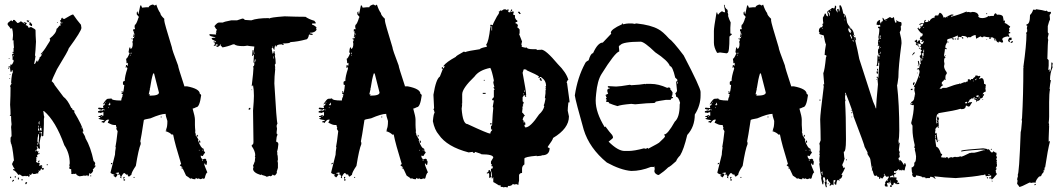

<svg xmlns="http://www.w3.org/2000/svg" viewBox="-20 -773 4675 844"><path d="M301.8 -709Q317.9 -685.1 335.9 -664.1L337.9 -650.4Q337.9 -636.7 282.2 -560.5Q282.2 -553.2 230.5 -468.8Q209 -423.8 207 -416Q209 -416 219.7 -402.3H217.8L258.8 -347.7Q277.3 -334 293 -298.8Q295.9 -298.8 299.3 -293Q297.4 -293 297.4 -291Q300.8 -291 308.1 -285.2L305.7 -281.2Q342.8 -219.2 346.7 -195.3L342.3 -193.4Q355.5 -173.3 355.5 -166Q378.9 -126.5 391.6 -64.5Q394 -64.5 398.4 -56.6V-54.7L396 -44.9H400.4V-43Q391.6 -29.3 387.7 -29.3L389.6 -25.4Q389.6 -16.1 377 -7.8Q377 -11.7 372.6 -11.7Q371.1 2 366.2 2Q363.8 -2 363.8 -3.9Q359.9 0 351.1 0V-2Q347.2 0 329.6 2Q314.5 -2.9 314.5 -9.8L303.7 -7.8V-9.8L299.3 -7.8H297.4Q293 -7.8 293 -11.7V-13.7Q293 -15.6 294.9 -15.6L293 -19.5V-29.3Q284.2 -29.3 284.2 -33.2H286.6L284.2 -37.1Q286.6 -41 286.6 -43Q286.6 -44.9 284.2 -44.9L286.6 -54.7Q286.6 -99.1 262.7 -134.8Q224.6 -241.7 172.9 -285.2H170.4Q172.9 -259.8 174.8 -259.8L172.9 -250V-228.5Q172.9 -211.9 170.4 -175.8L166 -173.8H164.1V-193.4Q159.7 -191.4 157.7 -191.4V-187.5H162.1V-177.7Q158.2 -173.3 153.3 -142.6L155.3 -132.8H153.3L155.3 -128.9V-119.1H151.4V-123H148.9V-119.1H144.5L147 -128.9H140.6L142.6 -125V-115.2Q136.2 -115.2 136.2 -109.4V-107.4H138.2V-111.3H142.6V-105.5H144.5V-109.4H148.9L147 -99.6V-97.7L153.3 -101.6V-95.7Q142.6 -95.7 142.6 -85.9H144.5V-82Q138.2 -82 138.2 -80.1Q140.6 -76.2 140.6 -74.2H138.2L140.6 -70.3L138.2 -60.5Q144.5 -60.5 144.5 -56.6L148.9 -58.6Q152.3 -58.6 155.3 -52.7L151.4 -46.9V-44.9H153.3L164.1 -46.9L166 -43V-41H162.1Q166 -36.1 166 -33.2L170.4 -35.2L172.9 -31.2Q172.9 -27.3 168.5 -27.3H164.1V-31.2H159.7Q159.7 -26.4 155.3 -21.5L151.4 -23.4H148.9L151.4 -19.5L147 -13.7Q148.9 -13.7 148.9 -11.7L144.5 -9.8V-11.7Q136.7 -7.8 127.4 -7.8Q122.1 -11.7 121.1 -11.7Q117.7 -3.9 114.7 -3.9H112.3V-7.8H110.4V2Q106 3.9 104 3.9Q104 0 99.6 0Q97.7 0 97.7 2L93.3 0Q90.8 0 90.8 2L86.9 0Q82.5 2 80.1 2Q78.1 2 67.4 -5.9H65.4L61 -3.9Q45.4 -25.4 37.1 -25.4V-29.3H43.9V-31.2Q39.6 -36.1 33.2 -50.8V-52.7L39.6 -66.4H41.5Q33.2 -144.5 26.4 -144.5Q26.4 -146.5 28.8 -146.5L26.4 -150.4V-168Q30.8 -172.9 30.8 -175.8Q30.8 -193.4 28.8 -214.8Q28.8 -216.3 30.8 -226.6Q28.8 -241.7 28.8 -259.8V-263.7H22.5L26.4 -269.5Q26.4 -290 24.4 -312.5Q26.4 -353 26.4 -388.7Q26.4 -390.6 24.4 -394.5Q28.8 -404.3 30.8 -404.3Q30.8 -406.2 28.8 -410.2Q32.2 -455.1 37.1 -455.1Q35.2 -458.5 35.2 -464.8Q30.8 -464.8 30.8 -457H26.4L24.4 -470.7V-476.6Q18.1 -476.6 18.1 -480.5V-482.4H22.5V-478.5H24.4L26.4 -490.2L30.8 -488.3Q33.7 -488.3 39.6 -502V-509.8H35.2V-523.4Q35.2 -527.8 33.2 -531.2Q33.2 -537.1 39.6 -537.1V-541H35.2V-544.9H39.6V-562.5H41.5L39.6 -585.9V-595.7H35.2L37.1 -615.2V-621.1Q37.1 -633.8 33.2 -648.4H30.8L26.4 -646.5Q26.4 -649.4 13.7 -664.1V-669.9Q13.7 -672.9 28.8 -683.6L35.2 -679.7H37.1V-685.5H43.9L56.6 -671.9Q63.5 -671.9 71.8 -679.7L88.9 -668V-671.9H84.5V-675.8Q97.7 -673.8 97.7 -669.9L93.3 -664.1V-662.1Q102.5 -662.1 106 -650.4Q113.3 -654.3 116.7 -654.3Q136.2 -644.5 136.2 -640.6Q136.2 -618.7 138.2 -589.8Q136.2 -546.9 133.8 -529.3Q133.8 -527.3 136.2 -527.3Q133.8 -508.8 129.9 -492.2H133.8Q140.6 -503.9 140.6 -505.9H144.5V-502H147Q147 -505.4 155.3 -519.5Q153.3 -519.5 153.3 -521.5Q159.2 -521.5 164.1 -533.2V-535.2L159.7 -533.2V-537.1Q172.4 -548.3 187.5 -574.2Q200.7 -593.3 200.7 -597.7Q198.2 -601.6 198.2 -603.5Q228.5 -627 228.5 -646.5Q231.4 -646.5 241.2 -660.2Q248 -660.2 248 -664.1L243.7 -666L248 -673.8Q243.7 -681.6 243.7 -685.5L248 -683.6Q249 -695.3 254.4 -695.3Q254.4 -690.4 262.7 -689.5Q295.4 -709 299.3 -709ZM97.7 -683.6H101.6L106 -681.6Q106 -683.6 108.4 -683.6V-681.6Q106 -677.7 106 -675.8H101.6Q101.6 -679.7 97.7 -679.7ZM112.3 -675.8 121.1 -666V-662.1Q121.1 -658.2 116.7 -658.2Q116.7 -660.2 108.4 -664.1L110.4 -668Q108.4 -671.9 108.4 -673.8ZM230.5 -675.8H232.9V-671.9H230.5ZM250 -673.8V-669.9Q254.4 -669.9 254.4 -673.8ZM164.1 -541V-537.1H166V-541ZM39.6 -531.2V-525.4H41.5V-531.2ZM18.1 -515.6H22.5V-513.7H18.1ZM20 -476.6V-470.7Q15.6 -470.7 15.6 -474.6ZM22.5 -445.3H26.4V-443.4H22.5ZM20 -429.7H24.4V-427.7H20ZM151.4 -240.2Q151.4 -235.8 148.9 -232.4Q151.4 -228.5 151.4 -226.6H153.3V-240.2ZM148.9 -220.7V-212.9H151.4V-220.7ZM157.7 -216.8V-212.9H159.7V-216.8ZM335.9 -212.9V-209H337.9V-212.9ZM147 -210.9V-199.2H153.3V-201.2Q148.9 -206.1 148.9 -210.9ZM155.3 -207V-203.1Q156.2 -199.2 159.7 -199.2H164.1Q162.1 -202.1 162.1 -210.9H159.7Q155.3 -210.4 155.3 -207ZM151.4 -191.4V-187.5H153.3V-191.4ZM148.9 -183.6Q144.5 -167.5 144.5 -152.3Q144.5 -150.4 147 -146.5Q144.5 -142.6 144.5 -140.6V-136.7H147L151.4 -156.2H148.9L151.4 -160.2V-183.6ZM153.3 -68.4V-64.5Q153.3 -60.5 148.9 -60.5L147 -64.5ZM185.5 -50.8H189.9V-46.9H185.5ZM377 -2H380.9V2H377ZM47.9 2H50.3V3.9Q50.3 7.8 45.9 7.8L43.9 3.9ZM24.4 3.9H28.8V9.8H24.4ZM58.6 7.8H63V15.6H58.6ZM73.7 15.6H80.1V19.5H73.7ZM37.1 17.6H41.5V19.5Q41.5 22.5 35.2 25.4H33.2V21.5Q37.1 21.5 37.1 17.6ZM93.3 27.3H95.2L99.6 29.3Q96.2 37.1 93.3 37.1L90.8 33.2Q93.3 29.3 93.3 27.3Z M649.4 -752.9H653.3L659.2 -749H661.1L667 -752.9Q675.8 -726.6 684.6 -715.8Q684.6 -706.5 702.1 -690.4V-682.6Q702.1 -673.3 735.4 -565.4Q735.4 -556.2 762.7 -485.4Q762.7 -478 790 -395.5V-393.6H801.8Q858.4 -382.8 858.4 -360.4Q861.8 -360.4 864.3 -354.5Q857.4 -301.8 842.8 -301.8Q831.5 -295.9 827.1 -295.9V-293.9Q836.9 -260.7 836.9 -247.1V-223.6Q836.9 -213.9 838.9 -194.3H836.9L840.8 -182.6Q838.9 -178.7 838.9 -176.8L842.8 -178.7Q842.8 -173.3 852.5 -159.2L850.6 -155.3Q863.8 -120.1 874 -120.1Q876 -116.2 876 -114.3V-108.4Q878.9 -108.4 881.8 -102.5Q872.1 -90.8 872.1 -86.9L862.3 -88.9V-86.9Q863.8 -73.2 874 -73.2Q877.4 -75.2 881.8 -75.2Q884.8 -75.2 887.7 -69.3Q885.7 -69.3 885.7 -67.4Q889.6 -66.9 889.6 -63.5V-57.6L887.7 -47.9Q881.8 -47.9 881.8 -53.7H877.9V-51.8Q877.9 -46.4 891.6 -14.6Q885.7 -14.6 879.9 10.7L876 12.7H874Q872.1 12.7 872.1 10.7Q864.3 14.6 860.4 14.6Q854.5 12.7 854.5 10.7L850.6 12.7H846.7Q841.8 8.8 840.8 8.8Q838.9 12.7 838.9 14.6H833Q827.6 14.6 821.3 10.7Q817.4 12.7 815.4 12.7Q815.4 9.8 797.9 -1Q784.2 -31.7 782.2 -32.2Q776.4 -32.2 776.4 -36.1H782.2Q782.2 -38.6 770.5 -45.9Q770.5 -48.8 776.4 -51.8Q749 -140.1 741.2 -180.7Q739.3 -180.7 739.3 -182.6L735.4 -180.7Q726.1 -190.9 708 -196.3V-198.2L711.9 -200.2L710 -204.1Q715.8 -213.4 715.8 -241.2Q708 -263.7 708 -272.5Q687 -272.5 641.6 -252.9Q612.3 -248 612.3 -245.1Q600.6 -168 596.7 -151.4Q598.6 -147.9 598.6 -143.6V-139.6Q588.9 -117.2 577.1 -43.9Q557.6 -15.1 557.6 -4.9L547.9 2.9H545.9Q543 2.9 540 -6.8Q536.1 -4.9 534.2 -4.9Q534.2 -7.8 526.4 -12.7Q521 -12.2 512.7 4.9Q514.6 8.8 514.6 10.7Q510.7 8.8 508.8 8.8V4.9L510.7 1Q508.8 1 504.9 -6.8Q501 -4.9 499 -4.9V-8.8H502.9V-14.6H499L489.3 -12.7V-8.8L493.2 -10.7L497.1 -4.9Q489.7 6.8 487.3 6.8Q482.4 1 479.5 1V-2.9H483.4V-4.9Q465.8 -10.3 465.8 -14.6L485.4 -92.8Q485.4 -105.5 489.3 -126H487.3Q491.2 -143.6 497.1 -196.3L491.2 -206.1V-208Q491.2 -210 493.2 -210Q489.3 -219.7 489.3 -223.6H481.4Q472.2 -223.6 454.1 -233.4V-235.4L460 -247.1H452.1Q443.8 -244.1 436.5 -231.4Q436.5 -235.4 426.8 -235.4V-239.3L438.5 -243.2V-245.1Q413.1 -247.6 413.1 -252.9Q420.9 -252.9 420.9 -258.8H413.1V-262.7Q420.9 -262.7 426.8 -268.6Q427.2 -264.6 430.7 -264.6H434.6V-280.3Q431.2 -280.3 422.9 -276.4Q419.9 -278.3 411.1 -278.3V-284.2L424.8 -288.1L428.7 -286.1Q436.5 -289.1 436.5 -292L432.6 -293.9Q428.7 -293.5 428.7 -290Q411.1 -292.5 411.1 -295.9Q411.6 -299.8 415 -299.8L434.6 -297.9L432.6 -307.6Q440.4 -310.5 440.4 -313.5V-319.3L432.6 -313.5V-315.4Q447.3 -338.9 454.1 -338.9Q467.8 -338.9 469.7 -340.8Q469.7 -331.1 512.7 -331.1Q513.7 -342.3 518.6 -348.6L516.6 -352.5L520.5 -354.5Q520.5 -360.4 514.6 -360.4V-364.3Q514.6 -366.2 516.6 -366.2L514.6 -370.1V-372.1H518.6V-364.3Q522.9 -364.3 526.4 -399.4Q520.5 -399.4 520.5 -403.3V-411.1Q520.5 -416 528.3 -417Q528.3 -436.5 540 -471.7Q538.1 -475.1 538.1 -479.5H536.1V-475.6H532.2L534.2 -487.3H538.1V-483.4Q542 -483.4 542 -487.3V-497.1L538.1 -495.1H536.1V-501L534.2 -514.6Q539.6 -514.6 549.8 -540Q546.9 -540 543.9 -545.9L547.9 -547.9Q547.9 -549.8 545.9 -549.8Q547.9 -565.4 551.8 -565.4Q553.7 -562 553.7 -557.6Q563.5 -560.1 563.5 -581.1L561.5 -590.8L565.4 -592.8L563.5 -596.7V-606.4H565.4L569.3 -604.5V-610.4H565.4Q565.4 -613.3 569.3 -627.9H567.4L569.3 -631.8V-635.7L565.4 -633.8V-643.6Q567.4 -643.6 571.3 -645.5Q571.3 -643.6 573.2 -643.6V-647.5L571.3 -655.3Q573.2 -659.2 573.2 -661.1Q571.3 -661.1 571.3 -663.1Q579.1 -663.1 588.9 -696.3Q590.8 -696.3 590.8 -698.2L581.1 -710V-717.8Q581.5 -721.7 585 -721.7H586.9Q586.9 -719.7 585 -719.7Q586.9 -716.3 586.9 -711.9H588.9L596.7 -749H600.6L604.5 -739.3L624 -741.2H633.8Q633.8 -747.6 649.4 -752.9ZM571.3 -626V-620.1H573.2V-626ZM569.3 -616.2V-612.3H571.3V-616.2ZM557.6 -604.5H559.6V-600.6H557.6ZM553.7 -538.1 557.6 -536.1V-542Q553.7 -541.5 553.7 -538.1ZM553.7 -532.2V-528.3H555.7V-532.2ZM653.3 -450.2Q645.5 -426.3 639.6 -385.7H637.7Q637.7 -383.8 639.6 -383.8L633.8 -358.4H639.6L637.7 -354.5V-352.5H639.6Q678.7 -352.5 678.7 -366.2L657.2 -450.2ZM442.4 -325.2V-321.3H444.3V-325.2ZM461.9 -321.3Q461.9 -317.9 456.1 -311.5Q458 -311.5 461.9 -309.6Q462.4 -313.5 465.8 -313.5Q463.9 -316.9 463.9 -321.3ZM456.1 -301.8V-297.9H458V-301.8ZM438.5 -292V-288.1H440.4V-292ZM424.8 -260.7V-258.8H428.7V-260.7ZM686.5 -260.7H690.4V-256.8H686.5ZM846.7 -180.7Q850.6 -180.2 850.6 -176.8V-172.9H846.7ZM854.5 -155.3H856.4Q860.4 -154.8 860.4 -151.4V-145.5H856.4ZM854.5 -114.3V-110.4H856.4V-114.3ZM868.2 -114.3V-112.3H872.1V-114.3ZM868.2 -71.3V-67.4H872.1V-71.3ZM473.6 -57.6V-55.7Q473.6 -52.7 467.8 -49.8V-55.7Q469.7 -55.7 473.6 -57.6ZM522.5 4.9H528.3V6.8Q528.3 7.8 524.4 12.7V14.6Q530.3 14.6 530.3 18.6L524.4 22.5L522.5 8.8ZM567.4 4.9H571.3V8.8H567.4Z M932.1 -576.2 934.1 -580.1Q928.2 -580.1 928.2 -576.2ZM1098.1 -498Q1102.1 -498 1104 -511.7H1100.1ZM1182.1 -515.6V-525.4H1180.2V-515.6ZM1180.2 -564.5V-568.4Q1176.3 -567.9 1176.3 -564.5ZM932.1 -576.2V-574.2L918.5 -570.3L924.3 -578.1V-585.9Q918.5 -585.9 918.5 -589.8L922.4 -591.8Q922.9 -587.9 926.3 -587.9H930.2Q930.2 -591.8 912.6 -599.6L910.6 -603.5V-605.5Q918.5 -607.4 926.3 -607.4V-609.4Q900.9 -613.8 900.9 -619.1V-623Q906.7 -623 930.2 -621.1Q930.2 -625 928.2 -628.9L932.1 -630.9L930.2 -634.8V-636.7L934.1 -642.6Q929.7 -643.6 922.4 -658.2Q935.1 -673.8 941.9 -673.8H959.5Q964.8 -677.7 996.6 -683.6H1022L1045.4 -691.4Q1055.2 -690.4 1055.2 -685.5Q1074.7 -683.6 1084.5 -683.6Q1110.8 -693.4 1160.6 -693.4L1164.6 -691.4Q1164.6 -696.3 1231 -701.2Q1287.1 -699.2 1322.8 -699.2Q1337.9 -688.5 1361.8 -681.6L1367.7 -673.8V-669.9H1352.1V-664.1Q1361.3 -663.1 1371.6 -652.3L1369.6 -648.4Q1371.6 -644.5 1371.6 -642.6Q1365.2 -628.9 1342.3 -628.9V-627Q1356 -625 1356 -621.1Q1351.6 -621.1 1348.1 -619.1Q1344.7 -621.1 1338.4 -621.1Q1334.5 -599.6 1324.7 -599.6Q1289.6 -589.8 1256.3 -587.9Q1256.3 -582 1223.1 -582V-580.1H1227.1V-576.2H1221.2Q1219.2 -576.2 1219.2 -578.1Q1195.8 -578.1 1195.8 -568.4H1191.9V-574.2Q1188 -574.2 1186 -558.6Q1188 -558.6 1188 -556.6L1184.1 -554.7Q1181.2 -562.5 1178.2 -562.5Q1174.3 -562 1174.3 -558.6Q1178.2 -540.5 1178.2 -537.1Q1181.6 -537.1 1184.1 -546.9Q1182.1 -546.9 1182.1 -548.8H1186Q1188 -535.6 1189.9 -531.2Q1189.9 -529.3 1188 -529.3Q1191.9 -513.7 1191.9 -494.1L1188 -488.3L1189.9 -476.6Q1189.9 -474.6 1188 -474.6L1189.9 -470.7Q1186 -434.6 1186 -406.2Q1195.8 -235.4 1199.7 -230.5Q1195.8 -222.7 1195.8 -218.8L1197.8 -207Q1195.8 -193.8 1195.8 -185.5Q1199.7 -185.5 1199.7 -179.7Q1195.3 -174.3 1193.8 -150.4Q1203.6 -148.4 1203.6 -138.7Q1201.7 -116.7 1197.8 -105.5Q1199.7 -102.1 1199.7 -97.7H1197.8Q1201.7 -88.9 1201.7 -72.3Q1201.7 -66.4 1199.7 -66.4L1201.7 -56.6V-35.2Q1201.7 -33.2 1195.8 -15.6Q1197.8 -15.6 1197.8 -13.7Q1190.4 -2 1188 -2H1184.1L1178.2 -5.9Q1177.7 -0.5 1168.5 2L1164.6 0Q1156.7 3.9 1150.9 3.9Q1150.9 1 1131.3 -3.9Q1131.3 -5.9 1129.4 -5.9L1125.5 -3.9Q1092.3 -14.2 1092.3 -31.2Q1094.2 -35.2 1094.2 -37.1L1092.3 -46.9Q1094.7 -46.9 1100.1 -64.5H1102.1Q1102.1 -66.4 1100.1 -66.4Q1102.1 -77.1 1102.1 -82L1100.1 -85.9L1102.1 -89.8Q1102.1 -108.9 1086.4 -130.9Q1086.4 -136.7 1088.4 -136.7Q1094.2 -136.7 1094.2 -150.4Q1092.3 -251 1092.3 -287.1Q1096.2 -332.5 1096.2 -351.6Q1096.2 -378.9 1092.3 -398.4H1090.3V-394.5H1086.4Q1094.2 -459.5 1094.2 -474.6Q1092.3 -478.5 1092.3 -480.5Q1098.1 -482.4 1098.1 -493.2Q1098.1 -498 1094.2 -498Q1096.2 -521.5 1096.2 -529.3Q1096.2 -533.2 1092.3 -533.2V-527.3H1088.4L1090.3 -552.7H1094.2Q1094.2 -548.8 1096.2 -535.2H1098.1V-537.1Q1096.2 -547.9 1096.2 -554.7L1098.1 -568.4Q1071.8 -570.8 1066.9 -572.3Q1056.2 -570.3 1049.3 -570.3Q1018.6 -570.3 1010.3 -578.1H1004.4Q981 -568.4 957.5 -564.5Q957.5 -567.4 949.7 -572.3Q951.7 -576.2 951.7 -578.1H949.7Q942.9 -566.4 932.1 -566.4V-572.3Q938 -572.3 938 -578.1L934.1 -576.2ZM1076.7 -291H1072.8Q1072.8 -298.8 1076.7 -298.8H1080.6V-294.9Q1080.6 -291 1076.7 -291ZM1088.4 -377H1084.5V-378.9H1088.4Z M1619.1 -752.9H1623L1628.9 -749H1630.9L1636.7 -752.9Q1645.5 -726.6 1654.3 -715.8Q1654.3 -706.5 1671.9 -690.4V-682.6Q1671.9 -673.3 1705.1 -565.4Q1705.1 -556.2 1732.4 -485.4Q1732.4 -478 1759.8 -395.5V-393.6H1771.5Q1828.1 -382.8 1828.1 -360.4Q1831.5 -360.4 1834 -354.5Q1827.1 -301.8 1812.5 -301.8Q1801.3 -295.9 1796.9 -295.9V-293.9Q1806.6 -260.7 1806.6 -247.1V-223.6Q1806.6 -213.9 1808.6 -194.3H1806.6L1810.5 -182.6Q1808.6 -178.7 1808.6 -176.8L1812.5 -178.7Q1812.5 -173.3 1822.3 -159.2L1820.3 -155.3Q1833.5 -120.1 1843.8 -120.1Q1845.7 -116.2 1845.7 -114.3V-108.4Q1848.6 -108.4 1851.6 -102.5Q1841.8 -90.8 1841.8 -86.9L1832 -88.9V-86.9Q1833.5 -73.2 1843.8 -73.2Q1847.2 -75.2 1851.6 -75.2Q1854.5 -75.2 1857.4 -69.3Q1855.5 -69.3 1855.5 -67.4Q1859.4 -66.9 1859.4 -63.5V-57.6L1857.4 -47.9Q1851.6 -47.9 1851.6 -53.7H1847.7V-51.8Q1847.7 -46.4 1861.3 -14.6Q1855.5 -14.6 1849.6 10.7L1845.7 12.7H1843.8Q1841.8 12.7 1841.8 10.7Q1834 14.6 1830.1 14.6Q1824.2 12.7 1824.2 10.7L1820.3 12.7H1816.4Q1811.5 8.8 1810.5 8.8Q1808.6 12.7 1808.6 14.6H1802.7Q1797.4 14.6 1791 10.7Q1787.1 12.7 1785.2 12.7Q1785.2 9.8 1767.6 -1Q1753.9 -31.7 1752 -32.2Q1746.1 -32.2 1746.1 -36.1H1752Q1752 -38.6 1740.2 -45.9Q1740.2 -48.8 1746.1 -51.8Q1718.8 -140.1 1710.9 -180.7Q1709 -180.7 1709 -182.6L1705.1 -180.7Q1695.8 -190.9 1677.7 -196.3V-198.2L1681.6 -200.2L1679.7 -204.1Q1685.5 -213.4 1685.5 -241.2Q1677.7 -263.7 1677.7 -272.5Q1656.7 -272.5 1611.3 -252.9Q1582 -248 1582 -245.1Q1570.3 -168 1566.4 -151.4Q1568.4 -147.9 1568.4 -143.6V-139.6Q1558.6 -117.2 1546.9 -43.9Q1527.3 -15.1 1527.3 -4.9L1517.6 2.9H1515.6Q1512.7 2.9 1509.8 -6.8Q1505.9 -4.9 1503.9 -4.9Q1503.9 -7.8 1496.1 -12.7Q1490.7 -12.2 1482.4 4.9Q1484.4 8.8 1484.4 10.7Q1480.5 8.8 1478.5 8.8V4.9L1480.5 1Q1478.5 1 1474.6 -6.8Q1470.7 -4.9 1468.8 -4.9V-8.8H1472.7V-14.6H1468.8L1459 -12.7V-8.8L1462.9 -10.7L1466.8 -4.9Q1459.5 6.8 1457 6.8Q1452.1 1 1449.2 1V-2.9H1453.1V-4.9Q1435.5 -10.3 1435.5 -14.6L1455.1 -92.8Q1455.1 -105.5 1459 -126H1457Q1460.9 -143.6 1466.8 -196.3L1460.9 -206.1V-208Q1460.9 -210 1462.9 -210Q1459 -219.7 1459 -223.6H1451.2Q1441.9 -223.6 1423.8 -233.4V-235.4L1429.7 -247.1H1421.9Q1413.6 -244.1 1406.2 -231.4Q1406.2 -235.4 1396.5 -235.4V-239.3L1408.2 -243.2V-245.1Q1382.8 -247.6 1382.8 -252.9Q1390.6 -252.9 1390.6 -258.8H1382.8V-262.7Q1390.6 -262.7 1396.5 -268.6Q1397 -264.6 1400.4 -264.6H1404.3V-280.3Q1400.9 -280.3 1392.6 -276.4Q1389.6 -278.3 1380.9 -278.3V-284.2L1394.5 -288.1L1398.4 -286.1Q1406.2 -289.1 1406.2 -292L1402.3 -293.9Q1398.4 -293.5 1398.4 -290Q1380.9 -292.5 1380.9 -295.9Q1381.3 -299.8 1384.8 -299.8L1404.3 -297.9L1402.3 -307.6Q1410.2 -310.5 1410.2 -313.5V-319.3L1402.3 -313.5V-315.4Q1417 -338.9 1423.8 -338.9Q1437.5 -338.9 1439.5 -340.8Q1439.5 -331.1 1482.4 -331.1Q1483.4 -342.3 1488.3 -348.6L1486.3 -352.5L1490.2 -354.5Q1490.2 -360.4 1484.4 -360.4V-364.3Q1484.4 -366.2 1486.3 -366.2L1484.4 -370.1V-372.1H1488.3V-364.3Q1492.7 -364.3 1496.1 -399.4Q1490.2 -399.4 1490.2 -403.3V-411.1Q1490.2 -416 1498 -417Q1498 -436.5 1509.8 -471.7Q1507.8 -475.1 1507.8 -479.5H1505.9V-475.6H1502L1503.9 -487.3H1507.8V-483.4Q1511.7 -483.4 1511.7 -487.3V-497.1L1507.8 -495.1H1505.9V-501L1503.9 -514.6Q1509.3 -514.6 1519.5 -540Q1516.6 -540 1513.7 -545.9L1517.6 -547.9Q1517.6 -549.8 1515.6 -549.8Q1517.6 -565.4 1521.5 -565.4Q1523.4 -562 1523.4 -557.6Q1533.2 -560.1 1533.2 -581.1L1531.2 -590.8L1535.2 -592.8L1533.2 -596.7V-606.4H1535.2L1539.1 -604.5V-610.4H1535.2Q1535.2 -613.3 1539.1 -627.9H1537.1L1539.1 -631.8V-635.7L1535.2 -633.8V-643.6Q1537.1 -643.6 1541 -645.5Q1541 -643.6 1543 -643.6V-647.5L1541 -655.3Q1543 -659.2 1543 -661.1Q1541 -661.1 1541 -663.1Q1548.8 -663.1 1558.6 -696.3Q1560.5 -696.3 1560.5 -698.2L1550.8 -710V-717.8Q1551.3 -721.7 1554.7 -721.7H1556.6Q1556.6 -719.7 1554.7 -719.7Q1556.6 -716.3 1556.6 -711.9H1558.6L1566.4 -749H1570.3L1574.2 -739.3L1593.8 -741.2H1603.5Q1603.5 -747.6 1619.1 -752.9ZM1541 -626V-620.1H1543V-626ZM1539.1 -616.2V-612.3H1541V-616.2ZM1527.3 -604.5H1529.3V-600.6H1527.3ZM1523.4 -538.1 1527.3 -536.1V-542Q1523.4 -541.5 1523.4 -538.1ZM1523.4 -532.2V-528.3H1525.4V-532.2ZM1623 -450.2Q1615.2 -426.3 1609.4 -385.7H1607.4Q1607.4 -383.8 1609.4 -383.8L1603.5 -358.4H1609.4L1607.4 -354.5V-352.5H1609.4Q1648.4 -352.5 1648.4 -366.2L1627 -450.2ZM1412.1 -325.2V-321.3H1414.1V-325.2ZM1431.6 -321.3Q1431.6 -317.9 1425.8 -311.5Q1427.7 -311.5 1431.6 -309.6Q1432.1 -313.5 1435.5 -313.5Q1433.6 -316.9 1433.6 -321.3ZM1425.8 -301.8V-297.9H1427.7V-301.8ZM1408.2 -292V-288.1H1410.2V-292ZM1394.5 -260.7V-258.8H1398.4V-260.7ZM1656.2 -260.7H1660.2V-256.8H1656.2ZM1816.4 -180.7Q1820.3 -180.2 1820.3 -176.8V-172.9H1816.4ZM1824.2 -155.3H1826.2Q1830.1 -154.8 1830.1 -151.4V-145.5H1826.2ZM1824.2 -114.3V-110.4H1826.2V-114.3ZM1837.9 -114.3V-112.3H1841.8V-114.3ZM1837.9 -71.3V-67.4H1841.8V-71.3ZM1443.4 -57.6V-55.7Q1443.4 -52.7 1437.5 -49.8V-55.7Q1439.5 -55.7 1443.4 -57.6ZM1492.2 4.9H1498V6.8Q1498 7.8 1494.1 12.7V14.6Q1500 14.6 1500 18.6L1494.1 22.5L1492.2 8.8ZM1537.1 4.9H1541V8.8H1537.1Z M2194.8 -731.9H2202.6L2210.4 -727.5V-731.9H2215.3V-723.1H2212.9Q2213.4 -719.2 2217.8 -719.2H2223.1Q2223.1 -723.6 2228.5 -731.9H2231V-725.6Q2225.6 -724.6 2225.6 -721.2H2228.5Q2233.4 -723.1 2235.8 -723.1Q2235.8 -721.2 2238.8 -721.2L2235.8 -710.9Q2235.8 -706.5 2243.7 -706.5V-695.8Q2249 -683.1 2253.9 -683.1V-676.8Q2246.1 -676.8 2246.1 -672.9V-670.4Q2252.4 -670.4 2256.8 -662.1L2253.9 -651.9Q2258.3 -651.9 2264.2 -643.1V-626.5Q2264.2 -624 2261.7 -624L2274.9 -590.3Q2272 -582 2272 -575.7Q2274.9 -571.8 2274.9 -569.3Q2272 -569.3 2272 -567.4Q2288.6 -563 2293 -563Q2293 -564.9 2295.4 -564.9Q2295.4 -556.6 2326.2 -556.6H2336.4L2344.2 -552.7Q2349.1 -554.7 2352.1 -554.7V-552.7L2357.4 -554.7H2359.9Q2378.9 -554.7 2432.1 -491.2Q2468.8 -455.1 2478.5 -421.9Q2474.6 -421.9 2470.7 -411.1L2473.1 -406.7V-404.8L2483.4 -329.1V-322.8H2478.5Q2475.6 -297.9 2475.6 -286.6L2481 -261.2Q2481 -208 2411.1 -166.5Q2411.1 -159.7 2388.2 -128.4V-124.5Q2390.6 -124.5 2396 -122.1Q2396 -90.3 2362.3 -90.3Q2362.3 -87.9 2339.4 -86.4V-88.4Q2285.2 -83.5 2285.2 -75.7V-50.3Q2274.9 -43.5 2274.9 -31.2V-12.7Q2265.1 -12.7 2261.7 -3.9V21.5L2259.3 31.7Q2261.7 31.7 2261.7 33.7H2256.8L2259.3 38.1V40L2249 36.1Q2244.1 38.1 2241.2 38.1Q2236.3 36.1 2233.4 36.1Q2232.4 41.5 2220.7 44.4H2212.9Q2212.9 50.8 2210.4 50.8L2199.7 48.8L2194.8 50.8L2189.5 48.8H2181.6Q2179.2 41.5 2179.2 40L2174.3 42.5Q2149.9 27.3 2148.4 27.3V6.3H2146V10.7H2140.6L2143.1 2.4L2140.6 -16.6H2138.2V-2Q2140.6 2 2140.6 4.4L2132.8 8.8H2130.4V-8.3L2127.9 -12.7L2122.6 -10.3H2120.1V-14.6Q2127.9 -14.6 2127.9 -25.4H2130.4Q2135.3 -25.4 2135.3 -19H2140.6L2138.2 -22.9V-31.2Q2146 -31.2 2146 -35.6V-42H2140.6V-46.4L2143.1 -50.3Q2138.2 -50.3 2138.2 -54.7V-63L2148.4 -80.1Q2148.4 -94.7 2096.7 -94.7Q2096.7 -96.7 2068.4 -105.5Q2068.4 -101.1 2063.5 -101.1Q2058.1 -101.1 2058.1 -105.5L2040 -103Q1944.8 -127.9 1908.7 -181.2Q1890.6 -201.7 1882.8 -240.2Q1886.2 -276.4 1890.6 -276.4Q1888.2 -291 1885.3 -291Q1885.3 -293 1888.2 -297.4Q1885.3 -344.7 1885.3 -356.4Q1896.5 -425.8 1913.6 -436.5Q1926.8 -468.8 1926.8 -470.2Q1921.4 -470.2 1921.4 -474.6Q1922.4 -478.5 1926.8 -478.5V-472.2Q1932.6 -472.2 1934.6 -482.9L1929.2 -481V-482.9Q1941.9 -500.5 1983.4 -522.9Q1983.4 -526.9 2019.5 -546.4L2024.4 -543.9Q2040.5 -549.8 2088.9 -556.6Q2091.8 -562 2120.1 -567.4V-569.3L2117.2 -577.6Q2127.9 -587.4 2135.3 -653.8H2138.2L2135.3 -658.2V-664.1H2140.6L2146 -662.1Q2146 -667 2164.1 -700.2Q2174.3 -713.9 2174.3 -719.2Q2171.4 -719.2 2171.4 -721.2Q2175.3 -721.2 2179.2 -727.5L2184.6 -725.6ZM2256.8 -721.2H2264.2Q2264.2 -717.8 2269.5 -712.9L2264.2 -710.9L2256.8 -719.2ZM2140.6 -658.2V-639.2H2143.1V-658.2ZM2011.7 -358.4V-318.4Q2011.7 -316.4 2009.3 -316.4Q2009.3 -314 2011.7 -314L2009.3 -294.9Q2014.2 -227.5 2035.2 -227.5Q2125 -185.5 2135.3 -185.5Q2135.3 -193.8 2143.1 -200.2V-206.5H2140.6V-202.1H2138.2V-217.3L2143.1 -223.6Q2146 -279.3 2148.4 -299.3L2146 -303.7L2150.9 -331.1Q2146 -333 2143.1 -333Q2143.1 -339.8 2150.9 -345.7V-377.4H2153.3V-381.8L2148.4 -388.2L2153.3 -390.1Q2148.4 -408.2 2148.4 -411.1Q2150.9 -418.5 2150.9 -419.4Q2142.6 -461.4 2135.3 -474.6Q2085.9 -464.8 2065.9 -436.5Q2011.7 -384.8 2011.7 -358.4ZM2282.2 -468.3 2277.3 -453.1Q2293 -370.6 2293 -354H2290L2293 -350.1V-347.7H2287.6V-354H2282.2Q2282.2 -351.1 2277.3 -345.7V-329.1Q2277.8 -324.7 2282.2 -324.7Q2280.8 -312 2277.3 -312L2279.8 -307.6Q2279.8 -303.7 2274.9 -303.7L2277.3 -299.3L2274.9 -278.3Q2277.8 -278.3 2287.6 -263.7Q2281.2 -263.7 2277.3 -246.6Q2282.2 -246.6 2282.2 -233.9H2285.2V-238.3H2287.6L2290 -225.6Q2285.2 -225.1 2285.2 -221.2Q2287.1 -212.9 2290 -212.9Q2311.5 -212.9 2349.6 -270Q2368.2 -286.6 2372.6 -305.7L2370.1 -310.1Q2374 -316.4 2377.9 -339.4Q2377.9 -341.8 2375 -341.8L2377.9 -362.8V-375.5Q2377.9 -377.4 2380.4 -377.4L2377.9 -381.8V-383.8Q2377.9 -385.7 2380.4 -385.7Q2377.9 -390.1 2377.9 -392.1Q2377.9 -394.5 2380.4 -394.5Q2380.4 -419.9 2359.9 -432.1V-434.6H2352.1V-430.2H2346.7V-432.1L2349.6 -436.5Q2339.8 -444.8 2295.4 -463.9Q2295.4 -468.3 2282.2 -468.3ZM2357.4 -430.2H2359.9L2357.4 -425.8V-423.8H2362.3V-421.9Q2362.3 -417.5 2357.4 -417.5L2352.1 -423.8V-425.8Q2353 -430.2 2357.4 -430.2ZM2106.9 -421.9H2109.9V-417.5H2106.9ZM2285.2 -375.5V-369.1H2287.6V-375.5ZM2102.1 -364.7H2114.7V-360.4H2102.1ZM2279.8 -362.8V-358.4H2282.2V-362.8ZM2135.3 -231.9H2140.6V-225.6H2135.3Z M2815.4 -404.3V-402.3L2819.3 -404.3H2840.8Q2874.5 -404.3 2913.1 -386.7Q2916.5 -388.7 2920.9 -388.7Q2926.8 -386.7 2926.8 -384.8V-378.9Q2929.2 -378.9 2936.5 -367.2V-365.2Q2936.5 -351.6 2932.6 -351.6Q2932.6 -345.7 2938.5 -345.7V-341.8Q2928.7 -341.8 2928.7 -334H2907.2Q2873.5 -329.1 2862.3 -326.2Q2862.3 -323.2 2856.4 -320.3Q2828.6 -320.3 2772.5 -314.5L2754.9 -316.4Q2709 -312.5 2694.3 -306.6Q2674.8 -312 2655.3 -320.3L2657.2 -324.2Q2643.6 -324.2 2643.6 -328.1L2647.5 -334V-335.9H2643.6V-339.8L2647.5 -345.7Q2643.6 -345.7 2643.6 -349.6Q2645.5 -349.6 2645.5 -351.6Q2641.6 -351.6 2641.6 -355.5L2653.3 -361.3Q2649.4 -369.1 2649.4 -375Q2649.4 -383.3 2661.1 -384.8V-386.7Q2651.4 -386.7 2651.4 -392.6Q2653.3 -392.6 2653.3 -394.5Q2680.7 -392.6 2688.5 -392.6Q2703.6 -392.6 2749 -400.4Q2752.9 -398.4 2754.9 -398.4Q2794.4 -400.4 2815.4 -404.3ZM2700.2 -568.4Q2702.1 -555.2 2702.1 -546.9Q2682.6 -541.5 2624 -447.3Q2606 -418.5 2600.6 -361.3Q2598.6 -341.8 2598.6 -332V-330.1Q2598.6 -278.8 2637.7 -214.8H2639.6Q2639.6 -216.8 2641.6 -216.8Q2658.7 -192.9 2670.9 -179.7Q2674.8 -173.3 2674.8 -168Q2674.8 -165 2655.3 -150.4Q2696.3 -109.4 2725.6 -109.4H2743.2Q2767.6 -109.4 2811.5 -121.1Q2814.9 -119.1 2819.3 -119.1L2827.1 -123L2829.1 -119.1Q2879.9 -145.5 2879.9 -148.4Q2903.3 -169.4 2903.3 -173.8V-177.7H2899.4V-181.6Q2914.6 -181.6 2946.3 -238.3Q2967.8 -257.3 2967.8 -312.5Q2967.8 -316.9 2969.7 -320.3Q2962.4 -347.7 2952.1 -347.7Q2952.1 -356 2948.2 -363.3Q2952.1 -364.3 2956.1 -373L2952.1 -414.1Q2955.1 -414.1 2958 -419.9Q2958 -424.3 2948.2 -431.6Q2936.5 -482.4 2924.8 -482.4Q2916.5 -506.3 2860.4 -543Q2812 -589.8 2795.9 -589.8Q2716.8 -589.4 2706.1 -574.2Q2703.1 -574.2 2700.2 -568.4ZM2956.1 -414.1V-406.2H2960Q2958 -409.7 2958 -414.1ZM2713.9 -669.9H2717.8V-666Q2735.4 -669.9 2743.2 -669.9H2758.8L2770.5 -668Q2773.9 -669.9 2778.3 -669.9Q2841.3 -663.1 2874 -644.5Q2893.1 -634.8 2920.9 -603.5Q2937.5 -592.8 2985.4 -529.3Q3059.6 -387.2 3059.6 -369.1V-353.5Q3059.6 -309.1 3034.2 -269.5Q3034.2 -215.8 3001 -179.7Q2985.8 -115.7 2969.7 -89.8Q2956.5 -76.7 2952.1 -64.5Q2928.2 -42 2917 -37.1Q2898.4 -18.6 2876 -3.9H2872.1Q2856.4 -10.3 2856.4 -21.5L2858.4 -31.2L2856.4 -35.2Q2858.4 -39.1 2858.4 -41L2854.5 -39.1H2840.8Q2797.4 -21.5 2754.9 -21.5Q2708 -25.4 2647.5 -58.6Q2570.8 -121.6 2545.9 -203.1Q2510.7 -327.1 2506.8 -353.5Q2518.6 -432.6 2551.8 -494.1Q2554.7 -502 2567.4 -507.8Q2576.7 -539.1 2586.9 -539.1Q2607.9 -585.9 2629.9 -585.9L2667 -625L2665 -628.9Q2665 -644 2713.9 -666Z M3316.9 -752.9H3320.8L3326.7 -749H3328.6L3334.5 -752.9Q3343.3 -726.6 3352.1 -715.8Q3352.1 -706.5 3369.6 -690.4V-682.6Q3369.6 -673.3 3402.8 -565.4Q3402.8 -556.2 3430.2 -485.4Q3430.2 -478 3457.5 -395.5V-393.6H3469.2Q3525.9 -382.8 3525.9 -360.4Q3529.3 -360.4 3531.7 -354.5Q3524.9 -301.8 3510.3 -301.8Q3499 -295.9 3494.6 -295.9V-293.9Q3504.4 -260.7 3504.4 -247.1V-223.6Q3504.4 -213.9 3506.3 -194.3H3504.4L3508.3 -182.6Q3506.3 -178.7 3506.3 -176.8L3510.3 -178.7Q3510.3 -173.3 3520 -159.2L3518.1 -155.3Q3531.2 -120.1 3541.5 -120.1Q3543.5 -116.2 3543.5 -114.3V-108.4Q3546.4 -108.4 3549.3 -102.5Q3539.6 -90.8 3539.6 -86.9L3529.8 -88.9V-86.9Q3531.2 -73.2 3541.5 -73.2Q3544.9 -75.2 3549.3 -75.2Q3552.2 -75.2 3555.2 -69.3Q3553.2 -69.3 3553.2 -67.4Q3557.1 -66.9 3557.1 -63.5V-57.6L3555.2 -47.9Q3549.3 -47.9 3549.3 -53.7H3545.4V-51.8Q3545.4 -46.4 3559.1 -14.6Q3553.2 -14.6 3547.4 10.7L3543.5 12.7H3541.5Q3539.6 12.7 3539.6 10.7Q3531.7 14.6 3527.8 14.6Q3522 12.7 3522 10.7L3518.1 12.7H3514.2Q3509.3 8.8 3508.3 8.8Q3506.3 12.7 3506.3 14.6H3500.5Q3495.1 14.6 3488.8 10.7Q3484.9 12.7 3482.9 12.7Q3482.9 9.8 3465.3 -1Q3451.7 -31.7 3449.7 -32.2Q3443.8 -32.2 3443.8 -36.1H3449.7Q3449.7 -38.6 3438 -45.9Q3438 -48.8 3443.8 -51.8Q3416.5 -140.1 3408.7 -180.7Q3406.7 -180.7 3406.7 -182.6L3402.8 -180.7Q3393.6 -190.9 3375.5 -196.3V-198.2L3379.4 -200.2L3377.4 -204.1Q3383.3 -213.4 3383.3 -241.2Q3375.5 -263.7 3375.5 -272.5Q3354.5 -272.5 3309.1 -252.9Q3279.8 -248 3279.8 -245.1Q3268.1 -168 3264.2 -151.4Q3266.1 -147.9 3266.1 -143.6V-139.6Q3256.3 -117.2 3244.6 -43.9Q3225.1 -15.1 3225.1 -4.9L3215.3 2.9H3213.4Q3210.4 2.9 3207.5 -6.8Q3203.6 -4.9 3201.7 -4.9Q3201.7 -7.8 3193.8 -12.7Q3188.5 -12.2 3180.2 4.9Q3182.1 8.8 3182.1 10.7Q3178.2 8.8 3176.3 8.8V4.9L3178.2 1Q3176.3 1 3172.4 -6.8Q3168.5 -4.9 3166.5 -4.9V-8.8H3170.4V-14.6H3166.5L3156.7 -12.7V-8.8L3160.6 -10.7L3164.6 -4.9Q3157.2 6.8 3154.8 6.8Q3149.9 1 3147 1V-2.9H3150.9V-4.9Q3133.3 -10.3 3133.3 -14.6L3152.8 -92.8Q3152.8 -105.5 3156.7 -126H3154.8Q3158.7 -143.6 3164.6 -196.3L3158.7 -206.1V-208Q3158.7 -210 3160.6 -210Q3156.7 -219.7 3156.7 -223.6H3148.9Q3139.6 -223.6 3121.6 -233.4V-235.4L3127.4 -247.1H3119.6Q3111.3 -244.1 3104 -231.4Q3104 -235.4 3094.2 -235.4V-239.3L3106 -243.2V-245.1Q3080.6 -247.6 3080.6 -252.9Q3088.4 -252.9 3088.4 -258.8H3080.6V-262.7Q3088.4 -262.7 3094.2 -268.6Q3094.7 -264.6 3098.1 -264.6H3102.1V-280.3Q3098.6 -280.3 3090.3 -276.4Q3087.4 -278.3 3078.6 -278.3V-284.2L3092.3 -288.1L3096.2 -286.1Q3104 -289.1 3104 -292L3100.1 -293.9Q3096.2 -293.5 3096.2 -290Q3078.6 -292.5 3078.6 -295.9Q3079.1 -299.8 3082.5 -299.8L3102.1 -297.9L3100.1 -307.6Q3107.9 -310.5 3107.9 -313.5V-319.3L3100.1 -313.5V-315.4Q3114.7 -338.9 3121.6 -338.9Q3135.3 -338.9 3137.2 -340.8Q3137.2 -331.1 3180.2 -331.1Q3181.2 -342.3 3186 -348.6L3184.1 -352.5L3188 -354.5Q3188 -360.4 3182.1 -360.4V-364.3Q3182.1 -366.2 3184.1 -366.2L3182.1 -370.1V-372.1H3186V-364.3Q3190.4 -364.3 3193.8 -399.4Q3188 -399.4 3188 -403.3V-411.1Q3188 -416 3195.8 -417Q3195.8 -436.5 3207.5 -471.7Q3205.6 -475.1 3205.6 -479.5H3203.6V-475.6H3199.7L3201.7 -487.3H3205.6V-483.4Q3209.5 -483.4 3209.5 -487.3V-497.1L3205.6 -495.1H3203.6V-501L3201.7 -514.6Q3207 -514.6 3217.3 -540Q3214.4 -540 3211.4 -545.9L3215.3 -547.9Q3215.3 -549.8 3213.4 -549.8Q3215.3 -565.4 3219.2 -565.4Q3221.2 -562 3221.2 -557.6Q3231 -560.1 3231 -581.1L3229 -590.8L3232.9 -592.8L3231 -596.7V-606.4H3232.9L3236.8 -604.5V-610.4H3232.9Q3232.9 -613.3 3236.8 -627.9H3234.9L3236.8 -631.8V-635.7L3232.9 -633.8V-643.6Q3234.9 -643.6 3238.8 -645.5Q3238.8 -643.6 3240.7 -643.6V-647.5L3238.8 -655.3Q3240.7 -659.2 3240.7 -661.1Q3238.8 -661.1 3238.8 -663.1Q3246.6 -663.1 3256.3 -696.3Q3258.3 -696.3 3258.3 -698.2L3248.5 -710V-717.8Q3249 -721.7 3252.4 -721.7H3254.4Q3254.4 -719.7 3252.4 -719.7Q3254.4 -716.3 3254.4 -711.9H3256.3L3264.2 -749H3268.1L3272 -739.3L3291.5 -741.2H3301.3Q3301.3 -747.6 3316.9 -752.9ZM3238.8 -626V-620.1H3240.7V-626ZM3236.8 -616.2V-612.3H3238.8V-616.2ZM3225.1 -604.5H3227.1V-600.6H3225.1ZM3221.2 -538.1 3225.1 -536.1V-542Q3221.2 -541.5 3221.2 -538.1ZM3221.2 -532.2V-528.3H3223.1V-532.2ZM3320.8 -450.2Q3313 -426.3 3307.1 -385.7H3305.2Q3305.2 -383.8 3307.1 -383.8L3301.3 -358.4H3307.1L3305.2 -354.5V-352.5H3307.1Q3346.2 -352.5 3346.2 -366.2L3324.7 -450.2ZM3109.9 -325.2V-321.3H3111.8V-325.2ZM3129.4 -321.3Q3129.4 -317.9 3123.5 -311.5Q3125.5 -311.5 3129.4 -309.6Q3129.9 -313.5 3133.3 -313.5Q3131.3 -316.9 3131.3 -321.3ZM3123.5 -301.8V-297.9H3125.5V-301.8ZM3106 -292V-288.1H3107.9V-292ZM3092.3 -260.7V-258.8H3096.2V-260.7ZM3354 -260.7H3357.9V-256.8H3354ZM3514.2 -180.7Q3518.1 -180.2 3518.1 -176.8V-172.9H3514.2ZM3522 -155.3H3523.9Q3527.8 -154.8 3527.8 -151.4V-145.5H3523.9ZM3522 -114.3V-110.4H3523.9V-114.3ZM3535.6 -114.3V-112.3H3539.6V-114.3ZM3535.6 -71.3V-67.4H3539.6V-71.3ZM3141.1 -57.6V-55.7Q3141.1 -52.7 3135.3 -49.8V-55.7Q3137.2 -55.7 3141.1 -57.6ZM3189.9 4.9H3195.8V6.8Q3195.8 7.8 3191.9 12.7V14.6Q3197.8 14.6 3197.8 18.6L3191.9 22.5L3189.9 8.8ZM3234.9 4.9H3238.8V8.8H3234.9ZM3162.1 -751.5H3165.5Q3165.5 -737.8 3177.7 -730L3179.7 -720.7H3177.7Q3181.6 -710.9 3181.6 -705.1H3179.7Q3186 -685.1 3191.9 -674.3L3190.4 -650.9V-627.9Q3190.4 -624 3197.3 -624V-622.1L3186.5 -612.3V-610.4Q3186.5 -540.5 3177.7 -540.5L3174.3 -538.6Q3148.9 -542.5 3144.5 -542.5Q3137.7 -540.5 3132.3 -540.5Q3118.2 -564.5 3118.2 -585V-637.2Q3118.2 -651.9 3128.9 -712.9Q3128.9 -718.8 3132.3 -718.8Q3133.8 -709 3137.7 -709Q3141.6 -716.3 3151.4 -722.7H3156.7Q3160.2 -718.8 3167.5 -718.8Q3167.5 -726.1 3162.1 -751.5Z M3673.3 -750Q3679.7 -750 3687 -712.9Q3698.7 -712.9 3702.6 -679.7Q3702.6 -667.5 3726.1 -642.6Q3733.9 -631.8 3733.9 -619.1H3731.9Q3731.9 -609.4 3739.7 -607.4Q3739.7 -609.4 3741.7 -609.4V-601.6H3743.7Q3739.7 -596.7 3739.7 -593.8Q3749.5 -555.2 3757.3 -513.7L3817.9 -326.2Q3829.6 -300.8 3829.6 -296.9H3831.5Q3831.5 -323.7 3839.4 -402.3Q3837.4 -419.4 3837.4 -431.6H3833.5V-435.5H3839.4V-431.6H3841.3Q3841.3 -447.8 3845.2 -492.2V-496.1L3841.3 -494.1Q3841.3 -496.1 3839.4 -496.1V-494.1L3841.3 -484.4L3833.5 -482.4V-484.4Q3837.4 -494.6 3837.4 -525.4V-529.3H3841.3V-523.4L3845.2 -525.4Q3845.2 -523.4 3847.2 -523.4V-529.3Q3839.4 -529.3 3839.4 -546.9Q3839.4 -560.5 3845.2 -560.5V-562.5Q3845.2 -564.5 3843.3 -564.5L3845.2 -568.4V-572.3Q3841.3 -570.3 3839.4 -570.3H3837.4V-572.3H3841.3L3839.4 -585.9Q3839.8 -599.6 3843.3 -599.6L3841.3 -609.4Q3845.2 -630.4 3845.2 -636.7V-648.4Q3839.4 -648.4 3839.4 -652.3Q3839.8 -656.2 3843.3 -656.2H3845.2L3849.1 -654.3V-664.1H3847.2L3843.3 -662.1Q3839.8 -664.1 3833.5 -664.1V-668Q3833.5 -679.7 3847.2 -685.5L3849.1 -681.6Q3847.2 -677.7 3847.2 -675.8Q3851.1 -675.8 3851.1 -669.9H3853Q3853 -679.7 3860.8 -679.7V-685.5L3858.9 -695.3Q3866.7 -691.4 3866.7 -685.5Q3878.4 -688.5 3890.1 -697.3H3894L3899.9 -693.4H3901.9L3907.7 -697.3H3909.7Q3913.1 -671.9 3919.4 -671.9Q3919.4 -677.7 3921.4 -677.7L3919.4 -681.6V-683.6H3921.4Q3928.7 -676.8 3940.9 -675.8L3942.9 -671.9V-662.1L3939 -656.2Q3939 -654.3 3940.9 -654.3L3939 -650.4L3940.9 -646.5Q3940.9 -640.1 3935.1 -630.9Q3942.9 -601.6 3942.9 -585.9V-582Q3929.2 -479.5 3929.2 -433.6Q3924.8 -398.4 3923.3 -398.4Q3933.1 -315.9 3933.1 -199.2Q3933.1 -168 3929.2 -152.3L3931.2 -148.4L3929.2 -144.5V-142.6H3931.2V-146.5L3935.1 -144.5L3931.2 -113.3Q3935.1 -105.5 3935.1 -101.6L3933.1 -97.7L3935.1 -85.9V-84Q3935.1 -81.1 3929.2 -78.1Q3931.2 -74.7 3931.2 -68.4H3933.1Q3935.1 -68.4 3935.1 -70.3Q3942.4 -68.4 3952.6 -48.8H3954.6Q3954.6 -56.6 3958.5 -56.6Q3962.4 -50.3 3962.4 -44.9Q3959 -40.5 3956.5 -23.4L3952.6 -25.4L3948.7 -23.4Q3948.7 -27.3 3944.8 -27.3Q3944.8 -23.4 3940.9 -23.4L3935.1 -27.3Q3935.1 -23.4 3931.2 -23.4V-29.3H3929.2Q3929.2 -27.8 3917.5 -19.5L3913.6 -21.5Q3909.7 -21 3909.7 -17.6V-13.7L3917.5 -11.7V-7.8L3909.7 -5.9Q3910.2 7.8 3913.6 7.8Q3917.5 5.9 3919.4 5.9L3921.4 9.8Q3919.4 13.7 3919.4 15.6Q3924.3 21.5 3927.2 21.5V23.4L3923.3 29.3L3927.2 31.2L3931.2 29.3L3933.1 33.2V35.2L3925.3 37.1Q3925.3 35.2 3923.3 35.2Q3923.3 37.1 3921.4 37.1Q3921.4 33.2 3917.5 33.2Q3917.5 35.2 3915.5 35.2Q3915.5 32.2 3909.7 29.3Q3907.2 41 3903.8 41H3901.9Q3898.9 41 3896 35.2L3897.9 31.2Q3891.6 27.3 3888.2 27.3L3890.1 31.2V33.2H3886.2V29.3H3884.3L3878.4 33.2Q3882.3 43 3882.3 46.9H3872.6L3868.7 41Q3870.1 33.2 3872.6 33.2L3870.6 29.3L3876.5 19.5L3880.4 21.5H3882.3V19.5Q3882.3 17.6 3880.4 17.6L3888.2 3.9Q3884.3 3.9 3884.3 2L3880.4 3.9H3876.5Q3874 3.9 3866.7 -9.8L3864.7 -5.9Q3868.7 -5.4 3868.7 -2L3858.9 11.7H3856.9L3851.1 7.8H3849.1V13.7H3845.2Q3845.2 3.9 3841.3 3.9Q3841.3 5.9 3839.4 5.9L3833.5 -2L3829.6 0H3825.7Q3821.3 0 3815.9 -23.4Q3812 -23.4 3812 -25.4L3814 -29.3Q3810.5 -37.1 3806.2 -70.3Q3806.2 -77.1 3794.4 -93.8Q3792.5 -100.6 3792.5 -101.6H3794.4L3780.8 -127Q3780.8 -133.8 3731.9 -261.7Q3731.9 -277.8 3696.8 -365.2H3694.8V-361.3Q3694.8 -359.4 3696.8 -359.4L3694.8 -349.6V-341.8Q3694.8 -335.4 3696.8 -332Q3696.8 -330.1 3694.8 -326.2Q3698.7 -265.6 3698.7 -164.1V-158.2Q3698.7 -105.5 3689 -105.5Q3690.9 -78.1 3692.9 -76.2Q3687.5 -56.6 3683.1 -50.8V-43Q3687 -43 3687 -35.2H3689L3692.9 -37.1Q3692.9 -35.2 3694.8 -35.2Q3687.5 -18.1 3679.2 -5.9V-3.9H3683.1Q3680.7 13.7 3669.4 13.7V15.6L3671.4 19.5L3667.5 21.5Q3667.5 17.6 3663.6 17.6Q3658.2 17.6 3655.8 39.1H3653.8Q3650.9 39.1 3647.9 33.2V29.3L3651.9 23.4V17.6Q3648.4 19.5 3644 19.5V41H3642.1L3636.2 37.1Q3636.2 40 3630.4 43H3626.5V41L3630.4 33.2L3620.6 21.5Q3618.7 18.1 3618.7 13.7Q3615.7 13.7 3612.8 19.5V23.4Q3612.8 27.8 3614.7 31.2Q3612.8 34.7 3612.8 39.1L3614.7 48.8L3610.8 50.8Q3608.9 47.4 3605 27.3L3608.9 25.4Q3606.9 5.9 3603 5.9H3599.1Q3599.1 11.7 3597.2 11.7L3601.1 25.4Q3599.1 28.3 3599.1 37.1H3595.2L3589.4 9.8V7.8Q3589.4 5.9 3591.3 5.9Q3585.4 -12.7 3581.5 -52.7Q3583.5 -56.6 3583.5 -58.6Q3581.5 -62.5 3581.5 -64.5H3583.5L3581.5 -68.4Q3581.5 -76.7 3583.5 -89.8L3581.5 -93.8Q3583.5 -97.2 3583.5 -101.6Q3583.5 -103.5 3581.5 -103.5L3583.5 -113.3V-132.8Q3583.5 -137.2 3581.5 -140.6L3587.4 -156.2Q3587.4 -191.9 3585.4 -248Q3585.4 -270 3601.1 -392.6L3599.1 -402.3H3603L3599.1 -451.2Q3605 -463.4 3610.8 -521.5Q3612.8 -521.5 3612.8 -527.3Q3612.8 -531.2 3605 -531.2Q3605 -547.4 3610.8 -578.1Q3606.9 -583.5 3601.1 -617.2Q3581.5 -622.1 3581.5 -625V-627L3583.5 -630.9Q3579.6 -630.9 3579.6 -634.8V-636.7Q3579.6 -650.9 3591.3 -654.3Q3591.3 -652.3 3593.3 -652.3Q3593.3 -655.3 3597.2 -660.2Q3595.2 -663.6 3595.2 -668Q3599.1 -668 3599.1 -671.9Q3597.2 -679.7 3597.2 -695.3Q3605 -707 3605 -712.9H3610.8Q3610.8 -701.2 3620.6 -701.2L3618.7 -705.1L3620.6 -709Q3616.7 -709 3616.7 -712.9H3618.7L3616.7 -716.8V-720.7Q3616.7 -725.1 3634.3 -734.4Q3634.3 -738.3 3642.1 -738.3V-736.3H3646V-740.2H3647.9V-736.3H3649.9V-748H3651.9Q3655.8 -747.6 3655.8 -744.1V-742.2L3653.8 -730.5Q3659.7 -721.7 3659.7 -718.8H3661.6V-722.7L3659.7 -732.4Q3661.6 -732.4 3665.5 -734.4Q3667.5 -731.4 3667.5 -722.7H3669.4L3671.4 -732.4V-734.4L3669.4 -748ZM3630.4 -728.5V-724.6H3632.3V-728.5ZM3620.6 -722.7V-716.8Q3626.5 -710.9 3626.5 -703.1H3628.4V-712.9Q3624.5 -721.7 3620.6 -722.7ZM3690.9 -709V-697.3H3692.9V-709ZM3692.9 -687.5V-683.6H3694.8V-687.5ZM3872.6 -683.6V-681.6H3876.5V-683.6ZM3714.4 -652.3V-650.4Q3714.8 -646.5 3718.3 -646.5V-648.4Q3718.3 -652.3 3714.4 -652.3ZM3593.3 -650.4V-646.5H3595.2V-650.4ZM3708.5 -648.4Q3708.5 -632.3 3720.2 -627V-628.9Q3718.3 -632.8 3718.3 -634.8L3722.2 -632.8V-634.8Q3718.8 -643.6 3710.4 -648.4ZM3716.3 -623V-621.1H3720.2V-623ZM3716.3 -619.1V-617.2Q3722.2 -607.4 3722.2 -603.5H3726.1Q3726.1 -607.4 3720.2 -619.1ZM3735.8 -619.1H3737.8V-615.2H3735.8ZM3847.2 -617.2V-601.6H3851.1V-603.5L3849.1 -607.4Q3851.1 -610.8 3851.1 -615.2V-617.2ZM3589.4 -611.3H3593.3V-609.4H3589.4ZM3733.9 -603.5V-599.6H3735.8V-603.5ZM3728 -597.7V-595.7Q3730 -591.8 3730 -589.8H3731.9V-595.7ZM3843.3 -591.8V-587.9H3845.2V-591.8ZM3849.1 -566.4V-562.5H3851.1V-566.4ZM3849.1 -544.9V-537.1H3851.1V-544.9ZM3843.3 -539.1V-535.2H3845.2V-539.1ZM3843.3 -519.5V-515.6H3845.2V-519.5ZM3841.3 -502V-498H3845.2V-502ZM3835.4 -470.7H3839.4V-462.9H3835.4ZM3833.5 -459H3839.4V-449.2H3837.4Q3833.5 -449.2 3833.5 -453.1ZM3831.5 -423.8H3835.4V-421.9H3831.5ZM3585.4 -335.9 3587.4 -332 3583.5 -330.1 3581.5 -334ZM3720.2 -287.1H3724.1V-285.2H3720.2ZM3722.2 -279.3H3726.1V-275.4H3722.2ZM3722.2 -259.8H3726.1V-257.8H3722.2ZM3698.7 -72.3H3702.6V-68.4H3698.7ZM3933.1 -66.4V-64.5H3937V-66.4ZM3814 -41V-37.1H3815.9V-41ZM3589.4 -13.7Q3593.3 -13.7 3593.3 -3.9H3595.2V-19.5Q3592.3 -19.5 3589.4 -13.7ZM3917.5 -15.6H3919.4V-11.7H3917.5ZM3892.1 2Q3894 5.9 3894 7.8L3897.9 5.9H3903.8L3907.7 7.8V2Q3907.7 -2 3903.8 -2H3901.9Q3897 2 3892.1 2ZM3892.1 21.5Q3892.6 25.4 3896 25.4V21.5ZM3618.7 33.2H3622.6Q3622.6 37.1 3618.7 37.1ZM3896 41H3899.9V48.8H3896Q3892.1 48.8 3892.1 44.9Q3892.6 41 3896 41Z M4229.5 -722.7V-718.8Q4231.4 -718.8 4235.4 -720.7Q4245.6 -718.8 4247.1 -718.8L4254.9 -720.7Q4275.9 -720.7 4282.2 -705.1Q4282.2 -703.1 4280.3 -703.1Q4280.3 -693.4 4299.8 -693.4Q4317.4 -694.8 4325.2 -703.1Q4327.1 -703.1 4327.1 -701.2L4336.9 -703.1H4348.6Q4348.6 -708.5 4354.5 -714.8Q4362.3 -712.9 4362.3 -707Q4364.3 -707 4364.3 -709Q4389.6 -709 4389.6 -695.3Q4391.6 -687.5 4391.6 -681.6H4393.6L4397.5 -683.6V-675.8L4395.5 -671.9Q4401.9 -671.9 4420.9 -656.2Q4417 -648.4 4415 -648.4L4417 -644.5V-642.6L4415 -632.8Q4418.9 -630.9 4420.9 -630.9V-627Q4413.1 -627 4413.1 -623Q4417 -615.2 4417 -611.3H4413.1Q4411.1 -611.3 4411.1 -613.3Q4385.7 -609.9 4385.7 -599.6Q4389.6 -593.3 4389.6 -587.9L4385.7 -585.9H4381.8Q4377 -589.8 4376 -589.8H4370.1V-585.9H4368.2Q4358.4 -590.8 4358.4 -599.6H4354.5L4350.6 -597.7Q4350.6 -609.4 4336.9 -609.4V-605.5L4333 -607.4H4331.1V-605.5H4335V-601.6H4329.1V-609.4H4327.1Q4317.4 -609.4 4303.7 -613.3Q4303.7 -609.4 4299.8 -609.4H4295.9L4290 -613.3L4272.5 -603.5H4270.5Q4270.5 -612.3 4268.6 -615.2Q4270.5 -615.2 4270.5 -617.2Q4266.6 -617.2 4266.6 -619.1Q4252.4 -615.7 4247.1 -609.4H4233.4V-605.5H4231.4Q4231.4 -615.2 4208 -615.2L4206.1 -611.3Q4208 -611.3 4208 -609.4H4206.1L4194.3 -611.3V-607.4H4190.4V-617.2Q4168.9 -607.4 4167 -607.4V-603.5H4174.8V-599.6H4168.9Q4166 -599.6 4163.1 -605.5Q4143.6 -601.6 4143.6 -597.7V-589.8H4149.4V-585.9H4147.5L4143.6 -587.9Q4135.7 -574.2 4135.7 -568.4V-564.5Q4135.7 -560.5 4141.6 -560.5V-556.6H4137.7L4133.8 -558.6Q4133.8 -551.3 4129.9 -531.2Q4130.9 -523.4 4135.7 -523.4V-519.5Q4129.9 -519.5 4129.9 -503.9L4131.8 -492.2L4129.9 -482.4Q4129.9 -470.2 4141.6 -455.1V-447.3Q4135.7 -447.3 4135.7 -427.7Q4137.7 -423.8 4137.7 -421.9H4133.8L4129.9 -423.8Q4129.9 -418 4120.1 -412.1V-400.4L4124 -402.3L4126 -398.4Q4116.7 -395 4112.3 -384.8H4110.4V-382.8H4118.2L4124 -386.7H4139.6Q4179.7 -402.3 4196.3 -404.3Q4196.3 -406.2 4198.2 -406.2Q4200.2 -406.2 4200.2 -404.3Q4218.3 -412.1 4221.7 -412.1Q4221.7 -410.2 4223.6 -410.2Q4223.6 -413.1 4235.4 -416Q4233.4 -419.9 4233.4 -421.9L4239.3 -425.8L4247.1 -419.9Q4247.1 -425.8 4251 -425.8H4256.8Q4256.8 -429.7 4266.6 -435.5Q4266.6 -441.4 4270.5 -441.4Q4280.3 -440.9 4280.3 -437.5L4284.2 -439.5H4286.1L4290 -437.5L4284.2 -427.7V-425.8L4293.9 -429.7Q4305.7 -429.7 4305.7 -406.2V-404.3Q4313.5 -403.3 4313.5 -398.4V-396.5Q4313.5 -394.5 4311.5 -394.5Q4311.5 -392.6 4313.5 -392.6L4311.5 -384.8L4313.5 -371.1Q4299.8 -366.2 4299.8 -357.4L4303.7 -359.4H4305.7V-355.5Q4305.7 -351.6 4299.8 -351.6L4301.8 -347.7Q4301.8 -345.2 4292 -339.8Q4292 -341.8 4290 -341.8Q4290 -331.5 4274.4 -328.1V-324.2H4272.5Q4272.5 -335.9 4262.7 -335.9L4264.6 -345.7H4262.7Q4258.8 -345.7 4258.8 -339.8H4254.9L4251 -341.8Q4251 -337.4 4243.2 -335.9Q4243.2 -333 4233.4 -320.3H4235.4Q4241.7 -324.2 4247.1 -324.2V-322.3L4251 -324.2H4252.9V-320.3Q4249.5 -320.3 4243.2 -306.6L4239.3 -304.7H4235.4Q4230.5 -308.6 4229.5 -308.6H4225.6Q4225.6 -293 4206.1 -293L4202.1 -294.9Q4179.7 -287.1 4104.5 -275.4V-269.5L4100.6 -271.5Q4097.7 -269 4094.7 -248L4096.7 -244.1L4094.7 -234.4V-230.5H4096.7Q4096.7 -235.4 4100.6 -244.1Q4098.6 -251 4098.6 -252Q4100.6 -255.4 4100.6 -259.8H4104.5Q4105 -252 4108.4 -252L4104.5 -242.2Q4106.4 -231.4 4106.4 -224.6V-218.8Q4106.4 -216.8 4104.5 -216.8L4106.4 -212.9V-210.9H4102.5V-216.8Q4098.6 -216.8 4090.8 -205.1Q4090.8 -203.1 4092.8 -203.1L4090.8 -193.4V-185.5Q4091.8 -185.5 4096.7 -189.5Q4096.7 -188 4102.5 -148.4H4098.6Q4098.6 -160.2 4090.8 -162.1V-160.2Q4095.2 -127 4096.7 -127Q4106.4 -127 4116.2 -97.7Q4118.2 -97.7 4122.1 -95.7L4116.2 -82Q4126.5 -80.1 4127.9 -80.1Q4131.8 -82 4133.8 -82L4131.8 -78.1H4133.8L4139.6 -82Q4149.4 -82 4149.4 -76.2H4151.4Q4151.4 -82 4165 -82V-80.1L4178.7 -84L4182.6 -82Q4186.5 -84 4188.5 -84V-82Q4200.7 -85.9 4204.1 -85.9V-84Q4210.4 -84 4245.1 -101.6V-99.6L4249 -101.6H4262.7Q4267.6 -101.6 4305.7 -113.3Q4305.7 -111.3 4307.6 -111.3V-115.2H4292Q4206.1 -110.4 4206.1 -105.5V-111.3Q4219.7 -115.2 4301.8 -121.1Q4321.3 -119.1 4321.3 -115.2L4325.2 -117.2Q4328.1 -117.2 4336.9 -103.5H4342.8Q4346.7 -103.5 4346.7 -109.4Q4353.5 -101.6 4360.4 -101.6V-91.8Q4360.4 -89.8 4358.4 -89.8Q4362.3 -83.5 4362.3 -80.1L4358.4 -72.3Q4362.3 -72.3 4362.3 -66.4L4360.4 -62.5Q4362.3 -58.6 4362.3 -56.6H4360.4L4362.3 -52.7V-43L4356.4 -33.2H4360.4V-29.3L4356.4 -23.4Q4358.4 -19.5 4358.4 -17.6H4356.4L4362.3 -7.8Q4343.3 15.1 4340.8 15.6Q4336.9 15.6 4336.9 9.8L4333 11.7H4329.1V5.9H4333L4336.9 7.8V-2L4313.5 2L4311.5 -2Q4313.5 -2 4313.5 -3.9Q4309.6 -5.9 4307.6 -5.9L4299.8 -2V-3.9Q4265.6 3.9 4180.7 9.8Q4130.9 7.8 4086.9 2L4092.8 13.7H4090.8Q4083 3.9 4069.3 3.9Q4067.4 7.8 4067.4 9.8H4053.7L4049.8 11.7Q4049.8 5.9 4038.1 5.9Q4038.1 7.8 4036.1 7.8Q4036.1 2 4006.8 -2Q4006.8 5.9 4001 5.9Q3992.2 5.9 3989.3 -5.9L3991.2 -9.8Q3987.3 -17.6 3987.3 -31.2V-37.1Q3994.1 -37.1 3999 -46.9V-58.6Q4006.8 -58.6 4006.8 -85.9Q4004.9 -102.5 4001 -115.2Q4002.9 -119.1 4002.9 -121.1Q3999 -121.1 3999 -125L4001 -134.8Q3991.2 -175.8 3991.2 -203.1V-220.7Q3985.4 -228.5 3985.4 -232.4Q3997.1 -277.3 3997.1 -308.6L3995.1 -312.5L3991.2 -310.5Q3984.9 -314.5 3981.4 -314.5V-318.4H3985.4L3989.3 -316.4L3991.2 -320.3H3985.4V-324.2Q3999 -330.6 3999 -343.8Q4001 -350.6 4001 -351.6V-357.4H4002.9Q4002.9 -361.3 3999 -377L4001 -390.6Q3997.1 -390.6 3997.1 -394.5Q4003.9 -397.9 4020.5 -445.3Q4018.6 -445.3 4018.6 -447.3Q4022.5 -447.3 4022.5 -462.9Q4018.6 -462.9 4018.6 -468.8H4014.6L4010.7 -466.8V-470.7Q4013.7 -470.7 4018.6 -474.6Q4018.6 -472.7 4020.5 -472.7Q4022.9 -490.7 4028.3 -494.1L4026.4 -498V-511.7Q4026.4 -513.7 4028.3 -513.7Q4022.5 -523.4 4022.5 -527.3Q4025.4 -527.3 4030.3 -535.2Q4028.3 -535.2 4028.3 -537.1H4030.3L4026.4 -544.9Q4029.3 -544.9 4032.2 -550.8V-552.7Q4026.4 -552.7 4026.4 -558.6L4030.3 -566.4Q4024.4 -566.4 4024.4 -570.3Q4028.3 -570.3 4028.3 -574.2V-576.2Q4028.3 -580.1 4012.7 -582V-578.1Q4018.6 -578.1 4018.6 -574.2V-572.3Q4008.3 -572.3 4004.9 -580.1Q4008.8 -580.1 4008.8 -584Q4003.9 -589.8 4001 -589.8V-593.8Q4004.4 -593.8 4010.7 -599.6L4012.7 -587.9H4014.6Q4015.6 -595.7 4020.5 -595.7H4024.4V-584L4032.2 -578.1Q4037.1 -579.1 4042 -591.8H4040Q4033.7 -587.9 4030.3 -587.9V-589.8L4034.2 -595.7V-597.7Q4028.8 -597.7 4022.5 -601.6L4026.4 -609.4Q4024.4 -609.4 4024.4 -611.3Q4036.1 -611.3 4036.1 -623V-625Q4026.9 -625 4012.7 -648.4L4018.6 -652.3V-646.5H4024.4Q4024.4 -649.4 4028.3 -654.3V-656.2H4024.4Q4024.9 -660.2 4028.3 -660.2Q4028.8 -656.2 4032.2 -656.2L4038.1 -664.1V-666L4036.1 -669.9L4024.4 -664.1H4020.5Q4020.5 -669.9 4036.1 -671.9Q4040 -669.9 4042 -669.9Q4042 -685.5 4047.9 -685.5H4049.8V-683.6L4045.9 -677.7L4049.8 -675.8H4051.8L4061.5 -677.7L4059.6 -681.6L4063.5 -683.6Q4064 -679.7 4067.4 -679.7Q4067.4 -688.5 4083 -695.3Q4086.9 -693.4 4088.9 -693.4L4086.9 -697.3Q4089.8 -705.1 4092.8 -705.1H4104.5Q4104.5 -708.5 4110.4 -716.8H4112.3Q4123 -713.4 4127.9 -695.3L4131.8 -697.3H4133.8L4137.7 -695.3Q4137.7 -699.2 4161.1 -709H4170.9V-705.1L4161.1 -703.1V-699.2Q4196.8 -708.5 4229.5 -722.7ZM4315.4 -714.8H4319.3V-710.9H4315.4ZM4143.6 -699.2V-697.3H4147.5V-699.2ZM4038.1 -654.3V-652.3H4042V-654.3ZM4208 -609.4H4213.9V-601.6H4210L4211.9 -605.5Q4208 -605.5 4208 -609.4ZM4352.5 -605.5V-601.6H4354.5V-605.5ZM4418.9 -607.4H4426.8V-597.7L4417 -595.7L4418.9 -591.8V-587.9H4417Q4414.1 -587.9 4411.1 -595.7Q4415 -607.4 4418.9 -607.4ZM4178.7 -603.5H4182.6V-599.6H4178.7ZM4186.5 -603.5H4196.3Q4196.3 -599.6 4192.4 -599.6H4186.5ZM4315.4 -599.6H4319.3V-597.7H4315.4ZM4352.5 -597.7Q4356.4 -597.2 4356.4 -593.8H4352.5ZM4426.8 -591.8H4432.6V-589.8Q4432.6 -585.4 4422.9 -584V-587.9Q4426.8 -587.9 4426.8 -591.8ZM4020.5 -570.3V-566.4H4016.6Q4017.1 -570.3 4020.5 -570.3ZM4018.6 -562.5H4024.4Q4024.4 -558.6 4020.5 -558.6ZM4040 -554.7 4038.1 -543H4042V-554.7ZM3999 -543H4001V-541Q4001 -538.1 3989.3 -529.3V-531.2Q3996.1 -543 3999 -543ZM4032.2 -537.1Q4034.2 -533.7 4034.2 -527.3H4040V-541H4038.1Q4033.2 -537.1 4032.2 -537.1ZM4133.8 -531.2H4137.7V-529.3H4133.8ZM4034.2 -525.4V-523.4Q4036.1 -519.5 4036.1 -517.6H4038.1V-525.4ZM4030.3 -515.6V-505.9Q4034.2 -505.9 4034.2 -509.8V-515.6ZM4018.6 -505.9 4022.5 -488.3H4016.6V-494.1L4014.6 -503.9ZM4014.6 -486.3Q4018.6 -485.8 4018.6 -482.4H4014.6ZM4010.7 -453.1H4014.6V-451.2H4010.7ZM4020.5 -437.5V-431.6H4022.5V-437.5ZM4272.5 -427.7V-423.8H4274.4V-427.7ZM4266.6 -421.9 4270.5 -419.9V-425.8Q4266.6 -425.3 4266.6 -421.9ZM4256.8 -418V-416H4260.7V-418ZM3999 -412.1Q3999 -410.2 4001 -410.2Q3998.5 -398.4 3995.1 -398.4L3993.2 -402.3V-406.2Q3993.2 -409.2 3999 -412.1ZM3987.3 -382.8H3991.2V-377H3983.4V-378.9Q3983.9 -382.8 3987.3 -382.8ZM4270.5 -351.6Q4270.5 -348.6 4276.4 -345.7L4282.2 -349.6Q4280.3 -353.5 4280.3 -355.5Q4275.4 -351.6 4270.5 -351.6ZM4282.2 -347.7V-345.7H4286.1V-347.7ZM4282.2 -343.8V-339.8Q4286.1 -339.8 4286.1 -343.8ZM4266.6 -341.8V-337.9H4268.6V-341.8ZM4270.5 -341.8V-339.8H4274.4V-341.8ZM4274.4 -335.9V-332H4276.4V-335.9ZM4297.9 -337.9H4301.8V-335.9H4297.9ZM4221.7 -320.3 4225.6 -318.4H4227.5L4231.4 -320.3Q4229.5 -324.2 4229.5 -326.2Q4221.7 -323.2 4221.7 -320.3ZM4100.6 -236.3V-232.4H4102.5V-236.3ZM4090.8 -179.7V-177.7L4092.8 -173.8Q4090.8 -170.4 4090.8 -166V-164.1H4092.8L4094.7 -173.8V-175.8Q4094.7 -179.7 4090.8 -179.7ZM4106.4 -158.2H4108.4V-154.3H4106.4ZM4338.9 -119.1 4340.8 -115.2H4335Q4335.4 -119.1 4338.9 -119.1ZM4323.2 -7.8V-5.9H4331.1V-7.8ZM4321.3 5.9H4323.2V7.8Q4323.2 11.7 4319.3 11.7L4317.4 7.8ZM4338.9 21.5H4342.8V25.4Q4338.9 25.4 4338.9 21.5Z M4535.2 -732.4Q4564.5 -728.5 4576.2 -724.6Q4580.1 -726.6 4582 -726.6Q4582 -723.6 4587.9 -720.7H4599.6V-714.8L4593.8 -707L4595.7 -687.5Q4591.8 -681.6 4585.9 -658.2V-630.9L4589.8 -625L4585.9 -607.4Q4585.9 -601.1 4587.9 -597.7Q4585.9 -592.3 4584 -513.7Q4586.9 -513.7 4589.8 -507.8V-484.4L4587.9 -464.8L4593.8 -468.8V-457Q4598.1 -457 4601.6 -482.4V-498H4603.5Q4607.4 -497.6 4607.4 -494.1L4605.5 -482.4L4607.4 -478.5Q4595.7 -452.6 4595.7 -421.9L4599.6 -419.9Q4595.7 -403.8 4593.8 -382.8Q4593.8 -380.9 4595.7 -380.9Q4591.8 -361.8 4591.8 -324.2V-259.8Q4591.8 -249 4589.8 -232.4Q4591.8 -229.5 4591.8 -220.7H4589.8Q4589.8 -218.8 4591.8 -218.8Q4589.8 -182.6 4589.8 -166V-150.4L4593.8 -152.3H4595.7Q4585.9 -115.7 4574.2 -37.1L4570.3 -35.2L4572.3 -31.2L4570.3 -27.3Q4572.3 -27.3 4572.3 -25.4Q4568.4 -23.4 4566.4 -23.4Q4568.4 -19.5 4568.4 -17.6Q4558.6 -6.8 4558.6 -3.9Q4558.6 -1 4550.8 3.9Q4550.8 2 4548.8 2Q4534.2 16.1 4531.2 31.2H4527.3V27.3Q4521.5 29.3 4521.5 31.2L4517.6 29.3Q4515.6 29.3 4515.6 31.2L4505.9 29.3Q4468.3 48.8 4460.9 48.8Q4460.9 46.9 4451.2 35.2V33.2L4453.1 21.5Q4451.2 17.6 4451.2 15.6Q4451.2 12.2 4455.1 0L4453.1 -3.9Q4460 -3.9 4466.8 -193.4Q4468.8 -193.4 4472.7 -242.2Q4472.7 -244.1 4470.7 -244.1L4472.7 -253.9Q4478.5 -353.5 4478.5 -476.6H4480.5Q4480.5 -478.5 4478.5 -478.5Q4492.2 -576.2 4492.2 -623Q4490.2 -627 4490.2 -628.9Q4493.2 -628.9 4496.1 -636.7Q4494.1 -640.6 4494.1 -642.6H4496.1L4494.1 -646.5V-650.4L4496.1 -660.2H4492.2V-666Q4507.8 -666 4507.8 -707Q4517.6 -716.3 4521.5 -730.5H4527.3L4531.2 -728.5Q4531.7 -732.4 4535.2 -732.4ZM4533.2 35.2V37.1Q4533.2 41 4529.3 41H4527.3V37.1Q4529.3 37.1 4533.2 35.2Z"/></svg>

Font: Mister Brush
Style: Regular
Weight: 400
Designer: GGBotNet
Foundry: GGBotNet
Version: 1.00